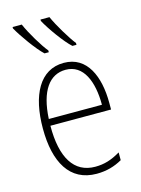

<svg xmlns="http://www.w3.org/2000/svg" viewBox="-118 -834 670 911"><g transform="rotate(-15 217.5 -378.0)"><path d="M217 -766H173V-759C196 -716 253 -636 287 -606H307V-615C284 -643 236 -722 217 -766ZM81 -766H36V-759C60 -716 116 -637 150 -606H171V-615C147 -643 101 -719 81 -766ZM226 -539C108 -539 50 -427 50 -263C50 -98 110 10 242 10C291 10 331 -2 368 -23V-61C324 -35 288 -24 244 -24C140 -24 87 -110 88 -267H386V-300C386 -428 341 -539 226 -539ZM226 -505C313 -505 350 -415 350 -300H89C96 -437 147 -505 226 -505Z"/></g></svg>

Font: Noto Sans Condensed ExtraLight
Style: Regular
Weight: 200
Width: 3
Designer: Monotype Design Team
Foundry: Monotype Imaging Inc.
Version: Version 2.013